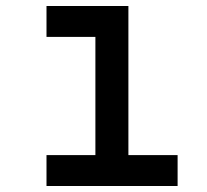

<svg xmlns="http://www.w3.org/2000/svg" viewBox="-20 -620 690 640"><path d="M135 -600H408V-103H572V0H135V-103H298V-497H135Z"/></svg>

Font: Martian Mono SemiCondensed
Style: Regular
Weight: 400
Width: 4
Designer: Roman Shamin
Foundry: Evil Martians
Version: Version 1.000